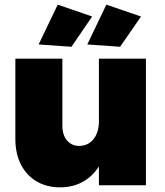

<svg xmlns="http://www.w3.org/2000/svg" viewBox="-20 -796 708 825"><path d="M607 -544V0H405V-81Q377 -37 334.5 -14Q292 9 238 9Q181 9 137.5 -16.5Q94 -42 70 -89Q46 -136 46 -199V-544H248V-256Q248 -216 268 -192.5Q288 -169 321 -169Q360 -170 382.5 -199Q405 -228 405 -275V-544ZM228 -776 376 -725 287 -595 146 -605ZM437 -776 586 -725 496 -595 355 -605Z"/></svg>

Font: Gontserrat ExtraBold
Style: Regular
Weight: 800
Designer: Julieta Ulanovsky
Foundry: Julieta Ulanovsky
Version: Version 6.001